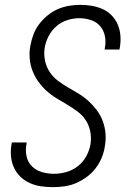

<svg xmlns="http://www.w3.org/2000/svg" viewBox="-20 -763 540 791"><path d="M198 8Q173 8 149 4.5Q125 1 103.5 -8.5Q82 -18 65 -34Q48 -50 38 -71.5Q28 -93 25.5 -117Q23 -141 27 -166L29 -176H90L89 -169Q84 -143 89.5 -118.5Q95 -94 112 -77.5Q129 -61 153 -54Q177 -47 202 -47Q228 -47 254 -54.5Q280 -62 301.5 -79Q323 -96 336 -120.5Q349 -145 353 -170Q357 -197 351.5 -223Q346 -249 332 -269.5Q318 -290 297.5 -305Q277 -320 255 -333Q233 -346 211.5 -359Q190 -372 171.5 -389Q153 -406 138.5 -426Q124 -446 114.5 -470Q105 -494 102.5 -520.5Q100 -547 105 -574Q109 -597 117.5 -620Q126 -643 141 -663Q156 -683 175.5 -699Q195 -715 217.5 -725Q240 -735 264 -739Q288 -743 311 -743Q335 -743 358.5 -739Q382 -735 403 -725.5Q424 -716 440 -699.5Q456 -683 465 -662Q474 -641 476 -617Q478 -593 474 -569L472 -559H411L412 -566Q417 -591 412 -615Q407 -639 392 -656Q377 -673 354 -680.5Q331 -688 307 -688Q282 -688 257 -680Q232 -672 212 -654.5Q192 -637 180 -613.5Q168 -590 164 -566Q160 -539 165.5 -513Q171 -487 185 -466Q199 -445 219 -430Q239 -415 261 -402.5Q283 -390 305 -376.5Q327 -363 345 -346.5Q363 -330 378.5 -309.5Q394 -289 403 -265Q412 -241 414.5 -214.5Q417 -188 412 -161Q409 -138 399.5 -114.5Q390 -91 374.5 -70.5Q359 -50 338 -34.5Q317 -19 294 -9Q271 1 246.5 4.5Q222 8 198 8Z"/></svg>

Font: Iosevka Light
Style: Italic
Weight: 300
Italic angle: -9°
Monospace: yes
Designer: Belleve Invis
Foundry: Belleve Invis
Version: Version 32.5.0; ttfautohint (v1.8.4)